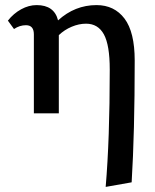

<svg xmlns="http://www.w3.org/2000/svg" viewBox="-20 -445 609 754"><path d="M509 -207Q509 75 497 271L395 289Q411 102 411 -172Q411 -268 388 -310Q365 -352 318 -352Q290 -352 261.5 -340Q233 -328 211 -307V0H113V-310Q113 -346 82 -346Q57 -346 35 -331L11 -364Q33 -392 63 -408.5Q93 -425 124 -425Q193 -425 208 -365Q274 -425 359 -425Q429 -425 469 -372Q509 -319 509 -207Z"/></svg>

Font: Ysabeau Semibold
Style: Regular
Weight: 600
Designer: Christian Thalmann (Catharsis Fonts)
Version: Version 0.003